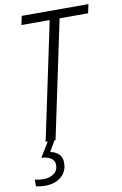

<svg xmlns="http://www.w3.org/2000/svg" viewBox="-102 -771 682 1069"><g transform="rotate(-10 238.5 -237.0)"><path d="M109 0 249 -664H89L100 -714H477L466 -664H305L165 0ZM67 240Q120 240 155 211Q190 182 190 134Q191 102 172 83.5Q153 65 124 60L159 0H121L70 83Q144 89 144 136Q144 168 121 185Q98 202 63 202Q31 202 13 196V234Q34 240 67 240Z"/></g></svg>

Font: Noto Sans Display SemiCondensed Light
Style: Italic
Weight: 300
Width: 4
Italic angle: -12°
Designer: Monotype Design Team
Foundry: Monotype Imaging Inc.
Version: Version 1.900